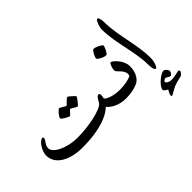

<svg xmlns="http://www.w3.org/2000/svg" viewBox="-156 -996 1606 1606"><g transform="rotate(-45 646.5 -193.0)"><path d="M302 -272.4C302 -289.6 344.6 -338.5 356.2 -338.5C366.7 -338.5 406.9 -308.6 413.1 -308.6C420.8 -308.6 457.8 -356.9 473.7 -356.9C478.5 -356.9 530.1 -312 530.1 -304.7C530.1 -300.6 486.4 -238.5 475.6 -238.5C466.6 -238.5 426.2 -269.1 418.4 -269.1C410.8 -269.1 381 -227.1 371.9 -227.1C365.1 -227.1 302 -259.6 302 -272.4Z M-0.5 -136.4C-0.5 -186 46.9 -262.9 83.4 -262.9C88.9 -262.9 90.8 -255.7 90.8 -250.4C90.8 -226.1 54.7 -208.6 54.7 -166.1C54.7 -114.4 156.9 -54.8 295.5 -54.8C415.9 -54.8 589 -86.7 622.3 -131.8C633.1 -146.4 648 -187.8 670.8 -187.8C682.2 -187.8 683.3 -175 683.3 -168.2C683.3 -52.1 529.2 33.3 261.6 33.3C115.3 33.3 -0.5 -27.4 -0.5 -136.4ZM631 -84.2C643.5 -106.6 656 -128.9 668.5 -151.3C669.1 -149.9 679.4 -126.7 690.5 -119.6C705.4 -110.1 750.1 -88 826 -88C831 -88 831 -88 823 -44C815 0 815 0 810 0C720.9 0 668.4 -41.3 650.9 -59C643.3 -66.6 631 -84.2 631 -84.2Z M869 -413C869 -437.2 899.4 -485.9 910.4 -485.9C938.1 -485.9 989.9 -456.6 989.9 -447.5C989.9 -426.5 960.9 -373 950.6 -373C912.7 -373 869 -404.6 869 -413Z M962 -32C945.3 -22.4 895.1 0 810 0C805 0 805 0 813 -44C821 -88 821 -88 826 -88C899.9 -88 943.5 -104.1 958 -111C966.3 -114.9 967 -125.8 967 -134C967 -183.8 906 -211.3 906 -235C906 -267.7 923.4 -306 932 -306C952 -306 1024 -238.9 1024 -171C1024 -138.8 1020.3 -114.7 1009 -89C998.9 -65.8 983.9 -44.6 962 -32Z M1111.5 197C1111.5 192.4 1077 180.4 1077 165.1C1077 128.4 1158.9 56.5 1195.2 56.5C1210.7 56.5 1231.6 80.2 1231.6 95.4C1231.6 113.6 1217 130 1205.9 130C1195.8 130 1184.8 122 1180.1 118.9C1176.5 116.5 1168.1 111.5 1161.1 111.5C1152.9 111.5 1136.4 123.2 1136.4 132.6C1136.4 138.6 1156.4 159.5 1191.5 159.5C1222.7 159.5 1277.1 144.2 1283.3 144.2C1290 144.2 1292.9 154.1 1292.9 159.8C1292.9 170.3 1266.9 192.5 1262.2 192.5C1260 192.5 1204 204.6 1176.3 216C1149.1 227.3 1104.8 256 1099.4 256C1095 256 1091.4 252.6 1091.4 248.4C1091.4 223 1111.5 203.7 1111.5 197Z M1163.2 0C1142.9 0 1141 -53.3 1141 -83.9C1141 -143.7 1121.7 -240.6 1109.6 -299.1C1092.4 -382.8 1074 -466.8 1074 -552.3C1074 -580.5 1095.3 -642.3 1110.9 -642.3C1127.4 -642.3 1131.7 -597.8 1131.7 -589C1131.7 -494.8 1151.8 -402.3 1169.8 -309.9C1183.6 -238.9 1196.2 -167.4 1196.2 -95.1C1196.2 -51.7 1177.4 0 1163.2 0Z"/></g></svg>

Font: DigitalKhatt Madina Quranic
Style: Regular
Weight: 400
Designer: Amine Anane
Version: Version 0.1